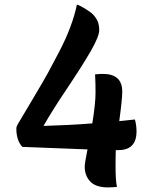

<svg xmlns="http://www.w3.org/2000/svg" viewBox="-20 -777 660 834"><path d="M77 -139Q51 -167 51 -219Q51 -227 57.5 -238Q64 -249 117 -338Q170 -427 187 -458Q204 -489 238 -554Q295 -664 314 -757Q323 -755 343.5 -743Q364 -731 377 -720.5Q390 -710 400.5 -692Q411 -674 411 -646.5Q411 -619 374.5 -555.5Q338 -492 271.5 -393Q205 -294 169 -230Q277 -233 381 -241Q395 -328 395 -374Q395 -420 393 -454Q413 -456 427 -456Q511 -456 511 -379Q511 -346 498 -251L566 -258Q573 -233 573 -206Q573 -125 494 -125H483Q482 -106 482 -49.5Q482 7 488 35Q466 37 449 37Q396 37 372 11.5Q348 -14 348 -53Q348 -68 360 -128Z"/></svg>

Font: MeriendaOneRegular
Style: Regular
Weight: 400
Designer: Eduardo Rodriguez Tunni
Foundry: Eduardo Rodriguez Tunni
Version: Version 1.001